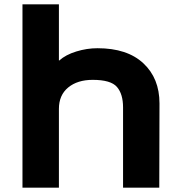

<svg xmlns="http://www.w3.org/2000/svg" viewBox="-20 -860 828 880"><path d="M711 -386 710 0H544V-368Q544 -429 516 -461.5Q488 -494 405 -494Q335 -494 292.5 -459Q250 -424 250 -361V0H83V-840H250V-583H252Q281 -609 329.5 -624Q378 -639 427 -639Q563 -639 637 -570Q711 -501 711 -386Z"/></svg>

Font: Sinkin Sans 700 Bold
Style: Bold
Weight: 700
Designer: Keith Bates
Foundry: K-Type
Version: Sinkin Sans (version 1.0)  by Keith Bates   •   © 2014   www